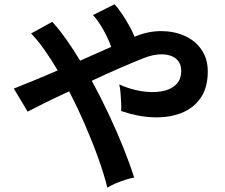

<svg xmlns="http://www.w3.org/2000/svg" viewBox="-20 -815 1040 889"><path d="M477 54Q463 -4 436.5 -78.5Q410 -153 375 -234Q340 -315 300 -392Q237 -363 185.5 -337.5Q134 -312 108 -298L44 -405Q77 -418 131 -440Q185 -462 247 -489Q216 -542 185 -585.5Q154 -629 124 -660L222 -714Q254 -679 286.5 -633Q319 -587 351 -534Q389 -551 426 -567.5Q463 -584 495 -598Q487 -621 473.5 -648.5Q460 -676 443.5 -702Q427 -728 410 -745L510 -795Q526 -779 544 -752Q562 -725 578 -696.5Q594 -668 603 -645Q665 -671 725.5 -671Q786 -671 835 -649Q884 -627 913 -585Q942 -543 942 -484Q942 -408 908 -360Q874 -312 816.5 -290.5Q759 -269 687.5 -272Q616 -275 541 -301Q542 -316 541 -339.5Q540 -363 538 -386Q536 -409 532 -424Q578 -403 628 -394Q678 -385 721.5 -391Q765 -397 792 -420.5Q819 -444 819 -487Q819 -524 794.5 -543.5Q770 -563 730 -563.5Q690 -564 643 -545Q600 -528 536.5 -500.5Q473 -473 405 -441Q447 -364 484.5 -284Q522 -204 552 -129Q582 -54 601 7Q584 10 560.5 17.5Q537 25 514.5 34.5Q492 44 477 54Z"/></svg>

Font: Zen Kaku Gothic New
Style: Bold
Weight: 700
Designer: Yoshimichi Ohira
Foundry: Positype
Version: Version 1.002